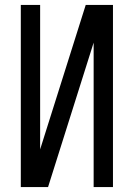

<svg xmlns="http://www.w3.org/2000/svg" viewBox="-20 -755 540 775"><path d="M64 0V-735H142V-152L326 -735H436V0H358V-583L174 0Z"/></svg>

Font: Iosevka Algr
Style: Regular
Weight: 400
Monospace: yes
Designer: Belleve Invis
Foundry: Belleve Invis
Version: Version 26.0.2; ttfautohint (v1.8.3)